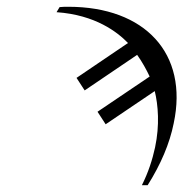

<svg xmlns="http://www.w3.org/2000/svg" viewBox="-20 -563 542 567"><path d="M358 -436 206 -333 230 -296 385 -401C400 -380 412 -358 422 -337L268 -233L292 -196L437 -294C447 -253 452 -194 438 -128C430 -91 418 -54 399 -16H416C455 -78 481 -139 493 -199C537 -405 408 -543 182 -543C174 -543 164 -543 156 -542L147 -527C262 -519 327 -468 358 -436Z"/></svg>

Font: Libertinus Sans
Style: Italic
Weight: 400
Italic angle: -12°
Designer: Philipp H. Poll, Khaled Hosny
Foundry: Caleb Maclennan
Version: Version 7.050;RELEASE